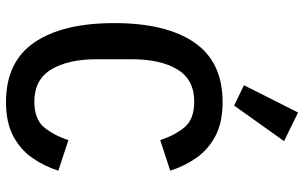

<svg xmlns="http://www.w3.org/2000/svg" viewBox="-207 -795 1014 640"><g transform="rotate(90 300.0 -475.0)"><path d="M320 12Q186.5 12 121.8 -82Q57 -176 57 -349Q57 -522 121.8 -616Q186.5 -710 320 -710Q387.5 -710 432.5 -686.5Q477.5 -663 505.5 -623.5Q533.5 -584 549 -535.5L447 -502Q431.5 -550 404.5 -582.8Q377.5 -615.5 318.5 -615.5Q245.5 -615.5 211.5 -559.2Q177.5 -503 177.5 -408V-290Q177.5 -195 211.5 -138.8Q245.5 -82.5 318.5 -82.5Q377.5 -82.5 404.5 -115.2Q431.5 -148 447 -196L549 -162.5Q533.5 -114 505.5 -74.5Q477.5 -35 432.5 -11.5Q387.5 12 320 12ZM450.5 -915 332 -748.5 264 -781 355 -961.5Z"/></g></svg>

Font: Lilex Medium
Style: Regular
Weight: 500
Designer: Mike Abbink, Paul van der Laan, Pieter van Rosmalen, Mikhael Khrustik
Foundry: Mikhael Khrustik
Version: Version 1.100